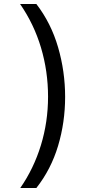

<svg xmlns="http://www.w3.org/2000/svg" viewBox="-20 -812 459 967"><path d="M82 135Q150 37 186 -80.5Q222 -198 222 -325Q222 -453 186.5 -572Q151 -691 81 -792H163Q237 -696 272.5 -574Q308 -452 308 -324Q308 -196 272.5 -77.5Q237 41 163 135Z"/></svg>

Font: hexlhindi05
Style: Book
Weight: 400
Designer: Jelle Bosma - Monotype Design Team
Foundry: Monotype Imaging Inc.
Version: Version 2.003